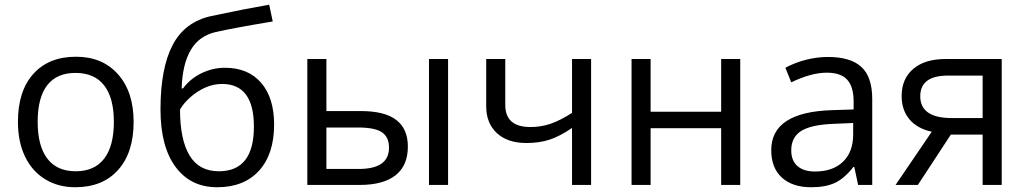

<svg xmlns="http://www.w3.org/2000/svg" viewBox="-20 -786 4363 816"><path d="M547.9 -268.1Q547.9 -137.2 481.9 -63.7Q416 9.8 299.8 9.8Q228 9.8 172.4 -23.9Q116.7 -57.6 86.4 -120.6Q56.2 -183.6 56.2 -268.1Q56.2 -398.9 121.6 -471.9Q187 -544.9 303.2 -544.9Q415.5 -544.9 481.7 -470.2Q547.9 -395.5 547.9 -268.1ZM140.1 -268.1Q140.1 -165.5 181.2 -111.8Q222.2 -58.1 301.8 -58.1Q381.3 -58.1 422.6 -111.6Q463.9 -165 463.9 -268.1Q463.9 -370.1 422.6 -423.1Q381.3 -476.1 300.8 -476.1Q221.2 -476.1 180.7 -423.8Q140.1 -371.6 140.1 -268.1Z M662.1 -320.8Q662.1 -496.6 713.9 -595Q765.6 -693.4 877.9 -717.8Q1017.6 -747.6 1124 -766.1L1139.2 -694.8Q969.7 -666.5 897 -649.9Q826.2 -633.8 790.8 -573.7Q755.4 -513.7 752 -410.2H757.8Q788.1 -451.2 835.9 -474.6Q883.8 -498 936 -498Q1034.7 -498 1089.8 -434.1Q1145 -370.1 1145 -256.8Q1145 -131.3 1081.1 -60.8Q1017.1 9.8 902.8 9.8Q790 9.8 726.1 -76.7Q662.1 -163.1 662.1 -320.8ZM910.2 -58.1Q1059.1 -58.1 1059.1 -248Q1059.1 -429.2 923.8 -429.2Q886.7 -429.2 852.3 -413.8Q817.9 -398.4 789.3 -373Q760.7 -347.7 745.1 -320.8Q745.1 -192.4 785.6 -125.2Q826.2 -58.1 910.2 -58.1Z M1367.2 -314H1513.2Q1615.2 -314 1664.3 -276.1Q1713.4 -238.3 1713.4 -163.1Q1713.4 -82.5 1661.4 -41.3Q1609.4 0 1508.3 0H1286.1V-535.2H1367.2ZM1884.3 0H1803.2V-535.2H1884.3ZM1367.2 -244.1V-67.9H1504.4Q1633.3 -67.9 1633.3 -158.2Q1633.3 -203.1 1603.5 -223.6Q1573.7 -244.1 1502 -244.1Z M2127.4 -535.2V-339.8Q2127.4 -246.1 2234.4 -246.1Q2278.8 -246.1 2319.3 -259.8Q2359.9 -273.4 2411.1 -306.2V-535.2H2492.2V0H2411.1V-242.2Q2359.9 -207 2316.2 -192.6Q2272.5 -178.2 2217.3 -178.2Q2137.2 -178.2 2091.8 -220.2Q2046.4 -262.2 2046.4 -334V-535.2Z M2745.1 -535.2V-311H3044.9V-535.2H3126V0H3044.9V-241.2H2745.1V0H2664.1V-535.2Z M3627 0 3610.8 -76.2H3606.9Q3566.9 -25.9 3527.1 -8.1Q3487.3 9.8 3427.7 9.8Q3348.1 9.8 3303 -31.2Q3257.8 -72.3 3257.8 -147.9Q3257.8 -310.1 3517.1 -317.9L3607.9 -320.8V-354Q3607.9 -417 3580.8 -447Q3553.7 -477.1 3494.1 -477.1Q3427.2 -477.1 3342.8 -436L3317.9 -498Q3357.4 -519.5 3404.5 -531.7Q3451.7 -543.9 3499 -543.9Q3594.7 -543.9 3640.9 -501.5Q3687 -459 3687 -365.2V0ZM3443.8 -57.1Q3519.5 -57.1 3562.7 -98.6Q3606 -140.1 3606 -214.8V-263.2L3524.9 -259.8Q3428.2 -256.3 3385.5 -229.7Q3342.8 -203.1 3342.8 -147Q3342.8 -103 3369.4 -80.1Q3396 -57.1 3443.8 -57.1Z M3880.9 0H3786.1L3939.9 -226.1Q3877.9 -239.7 3845 -279.1Q3812 -318.4 3812 -377.9Q3812 -451.2 3861.3 -493.2Q3910.6 -535.2 3999 -535.2H4237.3V0H4156.2V-213.9H4021ZM3891.1 -377Q3891.1 -284.2 4025.9 -284.2H4156.2V-464.8H4009.3Q3891.1 -464.8 3891.1 -377Z"/></svg>

Font: Open Sans ACDW
Style: acdw
Weight: 400
Foundry: Ascender Corporation
Version: Version 1.10